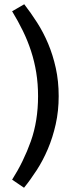

<svg xmlns="http://www.w3.org/2000/svg" viewBox="-20 -730 343 903"><path d="M94 -710Q125 -670 154.5 -624Q184 -578 206.5 -524.5Q229 -471 242.5 -409.5Q256 -348 256 -278Q256 -208 242 -145.5Q228 -83 205 -29Q182 25 152.5 70.5Q123 116 93 153L37 115Q91 30 125 -65.5Q159 -161 159 -278Q159 -336 150.5 -388.5Q142 -441 126 -490Q110 -539 87.5 -585Q65 -631 37 -677Z"/></svg>

Font: Mukta Vaani Medium
Style: Regular
Weight: 500
Designer: Noopur Datye, Girish Dalvi, Yashodeep Gholap, Pallavi Karambelkar
Foundry: Ek Type
Version: Version 2.538;PS 1.000;hotconv 16.6.51;makeotf.lib2.5.65220;